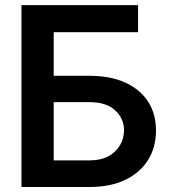

<svg xmlns="http://www.w3.org/2000/svg" viewBox="-20 -748 680 768"><path d="M65.9 0V-727.5H532.2V-619.1H194.8V-444.8H337.9Q421.4 -444.8 481 -417.7Q540.5 -390.6 572.3 -341.6Q604 -292.5 604 -225.6Q604 -159.2 572.3 -108.2Q540.5 -57.1 481 -28.6Q421.4 0 337.9 0ZM194.8 -106.4H337.9Q382.8 -106.4 413.6 -123Q444.3 -139.6 460.2 -167.5Q476.1 -195.3 476.1 -227.1Q476.1 -273.9 440.7 -306.6Q405.3 -339.4 337.9 -339.4H194.8Z"/></svg>

Font: Inter 24pt SemiBold
Style: Regular
Weight: 600
Designer: Rasmus Andersson
Foundry: rsms
Version: Version 4.001;git-66647c0bb